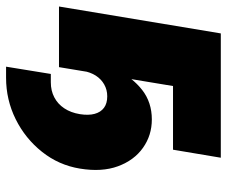

<svg xmlns="http://www.w3.org/2000/svg" viewBox="-76 -486 733 620"><g transform="rotate(90 290.0 -175.5)"><path d="M194.8 170.9 218.3 26.4H245.1Q272.5 26.4 293.9 15.1Q315.4 3.9 329.3 -17.1Q343.3 -38.1 348.1 -67.4Q352.5 -95.2 347.2 -115Q341.8 -134.8 327.6 -145.3Q313.5 -155.8 290.5 -155.8Q269.5 -155.8 252.2 -146Q234.9 -136.2 223.6 -118.7Q212.4 -101.1 208 -75.7H170.9Q180.7 -135.3 205.3 -186.3Q230 -237.3 270 -268.6Q310.1 -299.8 365.2 -299.8Q416.5 -299.8 456.8 -271.2Q497.1 -242.7 516.4 -190.4Q535.6 -138.2 523.9 -67.4Q512.7 1 469.7 54.9Q426.8 108.9 364.3 139.9Q301.8 170.9 230.5 170.9ZM488.8 -522.5 462.9 -368.2H257.3L196.3 0H0.5L87.4 -522.5Z"/></g></svg>

Font: Inter 28pt Black
Style: Italic
Weight: 900
Italic angle: -9.3988°
Designer: Rasmus Andersson
Foundry: rsms
Version: Version 4.001;git-66647c0bb